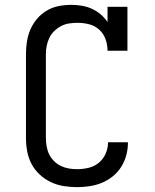

<svg xmlns="http://www.w3.org/2000/svg" viewBox="-20 -763 640 791"><path d="M297 8Q270 8 242 3.5Q214 -1 189 -13Q164 -25 143.5 -44Q123 -63 110 -87.5Q97 -112 92 -139.5Q87 -167 87 -195V-540Q87 -566 91 -592Q95 -618 105.5 -642Q116 -666 133 -686Q150 -706 173 -719.5Q196 -733 222 -738Q248 -743 274 -743Q295 -743 316.5 -739.5Q338 -736 358 -727Q378 -718 394.5 -704Q411 -690 423 -672V-735H505V-554H423Q423 -578 415 -601Q407 -624 389 -640.5Q371 -657 347.5 -663Q324 -669 300 -669Q283 -669 265.5 -666.5Q248 -664 232.5 -656Q217 -648 204 -635.5Q191 -623 183.5 -607.5Q176 -592 172.5 -574.5Q169 -557 169 -540V-195Q169 -178 172 -160.5Q175 -143 182.5 -127.5Q190 -112 202.5 -99.5Q215 -87 230.5 -79.5Q246 -72 263 -69Q280 -66 297 -66Q321 -66 344.5 -71.5Q368 -77 386.5 -92Q405 -107 415 -129.5Q425 -152 425 -175Q425 -176 425 -176.5Q425 -177 425 -177H507Q507 -177 507 -176Q507 -175 507 -174Q507 -148 500 -122.5Q493 -97 479 -75Q465 -53 444.5 -36.5Q424 -20 400 -10Q376 0 349.5 4Q323 8 297 8Z"/></svg>

Font: Iosevka Slab Extended
Style: Regular
Weight: 400
Width: 7
Monospace: yes
Designer: Belleve Invis
Foundry: Belleve Invis
Version: Version 11.1.1; ttfautohint (v1.8.3)